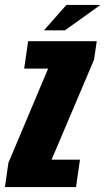

<svg xmlns="http://www.w3.org/2000/svg" viewBox="-52 -758 427 778"><path d="M-32 0 -18 -98 143 -480H46L62 -591H340L329 -516L157 -111H272L256 0ZM126 -635 217 -738H355L211 -635Z"/></svg>

Font: Alumni Sans Black
Style: Italic
Weight: 900
Italic angle: -8°
Version: Version 1.016